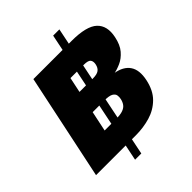

<svg xmlns="http://www.w3.org/2000/svg" viewBox="-233 -904 1107 1107"><g transform="rotate(-45 320.5 -351.0)"><path d="M-2.4 -27.8 133.8 -674.8H444.8Q565.9 -674.8 610.1 -633.3Q654.3 -591.8 637.7 -513.2Q627 -460.4 601.1 -430.4Q575.2 -400.4 544.2 -386.5Q513.2 -372.6 485.8 -367.7L487.3 -369.6Q551.3 -358.9 578.1 -319.1Q605 -279.3 590.3 -209.5Q575.7 -140.1 535.4 -100.3Q495.1 -60.5 439.5 -44.2Q383.8 -27.8 322.8 -27.8ZM214.8 -174.8H307.1Q343.8 -174.8 364.3 -182.4Q384.8 -189.9 394.8 -204.1Q404.8 -218.3 408.7 -236.8Q412.1 -251.5 409.7 -265.6Q407.2 -279.8 390.9 -289.1Q374.5 -298.3 335.4 -298.3H240.7ZM219.7 68.4 391.6 -771.5H442.4L270.5 68.4ZM269.5 -434.6H378.9Q412.1 -434.6 427.5 -445.8Q442.9 -457 447.8 -481Q452.1 -502.4 442.9 -515.1Q433.6 -527.8 397.9 -527.8H289.1Z"/></g></svg>

Font: Schibsted Grotesk Black
Style: Italic
Weight: 900
Italic angle: -12°
Designer: Bakken & Baeck AS, Henrik Kongsvoll
Foundry: Schibsted ASA
Version: Version 1.100;gftools[0.9.25]